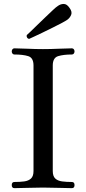

<svg xmlns="http://www.w3.org/2000/svg" viewBox="-20 -977 448 997"><path d="M55 0Q41 0 41 -16Q41 -32 55 -32Q84 -32 106 -35Q128 -38 141 -50Q154 -62 154 -89V-637Q154 -677 126.5 -685.5Q99 -694 55 -694Q48 -694 44.5 -699Q41 -704 41 -710Q41 -716 44.5 -721Q48 -726 55 -726Q79 -726 122 -724Q165 -722 203 -722Q242 -722 285 -724Q328 -726 353 -726Q360 -726 363.5 -721Q367 -716 367 -710Q367 -704 363.5 -699Q360 -694 353 -694Q310 -694 282 -685.5Q254 -677 254 -637V-89Q254 -62 267 -50Q280 -38 302.5 -35Q325 -32 353 -32Q367 -32 367 -16Q367 0 353 0Q328 0 285 -1.5Q242 -3 203 -3Q165 -3 122 -1.5Q79 0 55 0ZM131 -775Q124 -776 120.5 -782Q117 -788 119 -795Q122 -797 137 -811.5Q152 -826 173 -846.5Q194 -867 216 -888Q238 -909 255 -925Q272 -941 279 -945Q293 -956 310 -956.5Q327 -957 341 -936Q356 -916 349.5 -900Q343 -884 329 -874Q322 -869 301.5 -858Q281 -847 253.5 -833.5Q226 -820 199.5 -807Q173 -794 154 -785.5Q135 -777 131 -775Z"/></svg>

Font: Zen Old Mincho Medium
Style: Regular
Weight: 500
Designer: Yoshimichi Ohira
Foundry: Positype
Version: Version 1.500